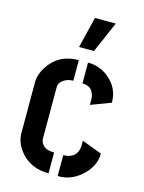

<svg xmlns="http://www.w3.org/2000/svg" viewBox="-114 -816 666 886"><g transform="rotate(15 219.0 -373.5)"><path d="M191.4 -599.6 227.5 -748H327.1L262.7 -599.6ZM37.1 -147.5Q37.1 -96.7 77.1 -52.7Q126 0 206.1 0V-99.6Q155.3 -99.6 142.6 -133.8Q139.6 -140.6 139.6 -147.5V-392.6Q139.6 -418.9 168 -433.6Q184.6 -442.4 206.1 -442.4V-541Q110.4 -541 61.5 -464.8Q38.1 -428.7 37.1 -394.5ZM250 -441.4Q296.9 -441.4 306.6 -397.5Q308.6 -389.6 308.6 -381.8V-354.5L404.3 -390.6Q404.3 -462.9 345.7 -508.8Q302.7 -541 250 -541ZM250 1Q319.3 2.9 372.1 -50.8Q416 -95.7 416 -150.4L320.3 -186.5V-160.2Q315.4 -99.6 250 -98.6Z"/></g></svg>

Font: Post No Bills Colombo
Style: Bold
Weight: 800
Designer: Kosala Senevirathne, Siva Puranthara, Lasantha Premarathna, Tharique Azeez
Foundry: Mooniak
Version: Version 1.220 ; ttfautohint (v1.5)